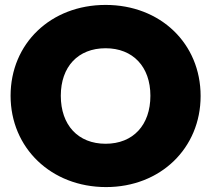

<svg xmlns="http://www.w3.org/2000/svg" viewBox="-20 -746 858 780"><path d="M411 14C632 14 795 -144 795 -356C795 -569 632 -726 409 -726C186 -726 23 -569 23 -357C23 -145 188 14 411 14ZM227 -357C227 -475 297 -550 409 -550C520 -550 591 -475 591 -357C591 -238 521 -162 409 -162C297 -162 227 -238 227 -357Z"/></svg>

Font: MV Cash Black
Style: Regular
Weight: 900
Designer: Rodrigo Fuenzalida
Foundry: fragTYPE
Version: Version 1.100;Glyphs 3.1.2 (3151)